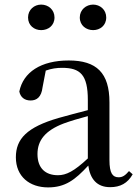

<svg xmlns="http://www.w3.org/2000/svg" viewBox="-20 -800 605 835"><path d="M159 -669C190 -669 217 -689 217 -724C217 -758 190 -780 159 -780C129 -780 102 -758 102 -724C102 -689 129 -669 159 -669ZM385 -669C415 -669 442 -689 442 -724C442 -758 415 -780 385 -780C355 -780 327 -758 327 -724C327 -689 355 -669 385 -669ZM459 14C503 14 535 -3 557 -42L541 -56C524 -36 512 -29 496 -29C470 -29 456 -46 456 -104V-355C456 -483 400 -537 279 -537C158 -537 81 -486 64 -402C69 -377 87 -363 113 -363C140 -363 160 -378 165 -420L179 -493C204 -502 227 -505 250 -505C329 -505 362 -475 362 -365V-321C320 -310 274 -298 235 -287C97 -247 49 -196 49 -116C49 -32 109 15 189 15C263 15 306 -17 364 -80C372 -21 402 14 459 14ZM362 -111C302 -55 268 -38 232 -38C178 -38 143 -68 143 -130C143 -189 176 -232 257 -263C287 -274 324 -285 362 -295Z"/></svg>

Font: Noto Serif CJK SC Medium
Style: Regular
Weight: 500
Designer: Ryoko NISHIZUKA 西塚涼子 (kana & ideographs); Frank Grießhammer (Latin, Greek & Cyrillic); Wenlong ZHANG 张文龙 (bopomofo); San
Foundry: Adobe
Version: Version 2.001;hotconv 1.1.0;makeotfexe 2.6.0